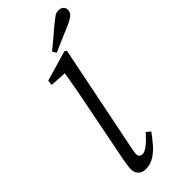

<svg xmlns="http://www.w3.org/2000/svg" viewBox="-293 -964 1025 1025"><g transform="rotate(-45 219.5 -452.0)"><path d="M130 13Q107 13 90.5 -1.5Q74 -16 74 -45Q74 -56 76.5 -71Q79 -86 83 -112L155 -477Q164 -521 172 -565.5Q180 -610 187 -655L93 -661L97 -690L269 -740L280 -732L160 -137Q151 -97 151 -79Q151 -68 158.5 -62Q166 -56 176 -56Q192 -56 216.5 -75Q241 -94 271 -128L294 -109Q273 -80 248.5 -51.5Q224 -23 195 -5Q166 13 130 13ZM221 -785Q250 -809 278 -832.5Q306 -856 334 -880Q359 -900 371 -908.5Q383 -917 402 -917Q417 -917 428 -908Q439 -899 439 -883Q439 -870 430 -857.5Q421 -845 385 -828Q348 -812 310 -796Q272 -780 234 -763Z"/></g></svg>

Font: Source Serif Pro
Style: Italic
Weight: 400
Italic angle: -12°
Designer: Frank Grießhammer
Foundry: Adobe Systems Incorporated
Version: Version 3.001;hotconv 1.0.111;makeotfexe 2.5.65597